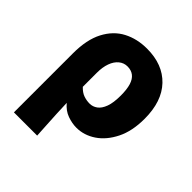

<svg xmlns="http://www.w3.org/2000/svg" viewBox="-187 -640 946 946"><g transform="rotate(45 286.0 -167.0)"><path d="M57 176V-235Q57 -331 89 -392Q121 -453 175.5 -481.5Q230 -510 299 -510Q409 -510 472 -444Q535 -378 535 -257Q535 -171 505 -111Q475 -51 428 -19.5Q381 12 328 12Q298 12 265.5 0.5Q233 -11 208 -41Q209 -4 211 33Q213 70 215 105.5Q217 141 219 176ZM290 -118Q312 -118 330.5 -131.5Q349 -145 360 -175Q371 -205 371 -255Q371 -298 362.5 -325.5Q354 -353 336.5 -366.5Q319 -380 293 -380Q268 -380 248.5 -364Q229 -348 218.5 -319Q208 -290 208 -251V-153Q228 -132 248.5 -125Q269 -118 290 -118Z"/></g></svg>

Font: Source Sans 3 ExtraBold
Style: Regular
Weight: 800
Designer: Paul D. Hunt
Foundry: Adobe
Version: Version 3.052;hotconv 1.1.0;makeotfexe 2.6.0